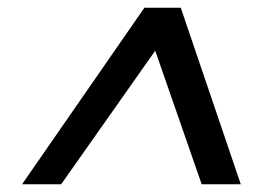

<svg xmlns="http://www.w3.org/2000/svg" viewBox="-20 -720 683 496"><path d="M37 -244 353 -700H447L602 -244H501L381 -589L138 -244Z"/></svg>

Font: DM Sans 12pt Medium
Style: Italic
Weight: 500
Italic angle: -10°
Version: Version 4.004;gftools[0.9.30]